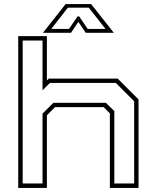

<svg xmlns="http://www.w3.org/2000/svg" viewBox="-20 -928 766 948"><path d="M70 0V-749.5H211.5V-530.5L221 -540H561L664 -437V0H522.5V-368L492 -399H251.5L211.5 -358.5V0ZM92 -22H190V-367L243.5 -420.5H502.5L544.5 -379.5V-22H642.5V-428L552 -518.5H226.5L190 -482V-728H92ZM304 -908H430L542 -766H403.5L367 -820L330.5 -766H192ZM315 -890 233 -785H320.5L363 -847H371L413 -785H501L418.5 -890Z"/></svg>

Font: Tourney Expanded ExtraLight
Style: Regular
Weight: 200
Width: 7
Designer: Tyler Finck
Foundry: Etcetera Type Co
Version: Version 1.010; ttfautohint (v1.8.3)